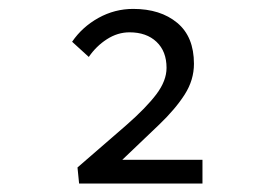

<svg xmlns="http://www.w3.org/2000/svg" viewBox="-20 -817 640 442"><path d="M162.1 -394.5 158.4 -431.5Q225.2 -489.1 271 -529.1Q316.8 -569.2 340.1 -600.2Q363.4 -631.2 363.4 -660.8Q363.4 -698.8 340.3 -720.7Q317.2 -742.6 278.1 -742.6Q250.8 -742.6 226.1 -726.7Q201.4 -710.8 184.4 -685.9L146 -720.9Q169.3 -755 206.7 -775.8Q244.1 -796.5 286.7 -796.5Q349.3 -796.5 387.9 -764.5Q426.5 -732.5 426.5 -670.1Q426.5 -632.9 405.3 -599.6Q384.1 -566.3 346.6 -530.3Q309.2 -494.3 261.6 -449.2H446.1V-394.5Z"/></svg>

Font: Source Code Pro ExtraLight
Style: Regular
Weight: 200
Monospace: yes
Designer: Paul D. Hunt, Teo Tuominen
Foundry: Adobe
Version: Version 1.026;hotconv 1.1.0;makeotfexe 2.6.0